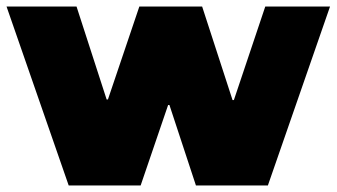

<svg xmlns="http://www.w3.org/2000/svg" viewBox="-26 -567 1029 587"><path d="M488 -246 404 0H184L-6 -547H208L300 -263H304L400 -547H592L685 -261H689L785 -547H983L793 0H573L492 -246Z"/></svg>

Font: CMG Sans Black
Style: Regular
Weight: 900
Designer: Julieta Ulanovsky
Foundry: Julieta Ulanovsky
Version: Version 7.200